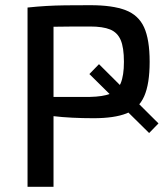

<svg xmlns="http://www.w3.org/2000/svg" viewBox="-20 -719 647 739"><path d="M328 -699Q413 -699 463 -680Q513 -661 534.5 -614Q556 -567 556 -481Q556 -396 535 -348.5Q514 -301 467 -282.5Q420 -264 340 -264Q298 -264 258 -266Q218 -268 185 -272Q152 -276 128.5 -280.5Q105 -285 96 -289L99 -346Q153 -346 211.5 -346Q270 -346 326 -346Q376 -347 404 -358Q432 -369 444.5 -398.5Q457 -428 457 -481Q457 -536 444.5 -565Q432 -594 404 -605.5Q376 -617 326 -617Q242 -617 182 -616Q122 -615 100 -613L86 -690Q124 -694 158 -696Q192 -698 231.5 -698.5Q271 -699 328 -699ZM186 -690V0H86V-690ZM324 -434 361 -472 590 -244 554 -207Z"/></svg>

Font: Exo 2 Medium
Style: Regular
Weight: 500
Designer: Natanael Gama
Foundry: Natanael Gama
Version: Version 2.010